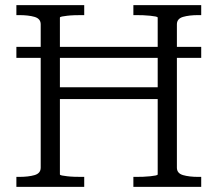

<svg xmlns="http://www.w3.org/2000/svg" viewBox="-20 -730 860 750"><path d="M190 -389H627V-343H190ZM44 0V-39H54Q91 -39 115 -46Q139 -53 139 -75V-635Q139 -657 115 -664Q91 -671 54 -671H44V-710H309V-671H300Q286 -671 270.5 -670.5Q255 -670 242.5 -668.5Q230 -667 222 -665.5Q214 -664 214 -661V-49Q214 -46 222 -44.5Q230 -43 242.5 -41.5Q255 -40 270.5 -39.5Q286 -39 300 -39H309V0ZM501 0V-39H510Q524 -39 539 -39.5Q554 -40 567 -41.5Q580 -43 588 -44.5Q596 -46 596 -49V-661Q596 -664 588 -665.5Q580 -667 567 -668.5Q554 -670 539 -670.5Q524 -671 510 -671H501V-710H766V-671H755Q719 -671 695 -664Q671 -657 671 -635V-75Q671 -53 695 -46Q719 -39 755 -39H766V0ZM44 -504V-547H766V-504Z"/></svg>

Font: Roboto Serif 36pt Light
Style: Regular
Weight: 300
Designer: Greg Gazdowicz
Foundry: Commercial Type
Version: Version 1.008